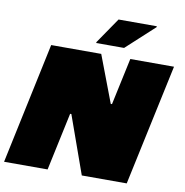

<svg xmlns="http://www.w3.org/2000/svg" viewBox="-95 -984 1032 1073"><g transform="rotate(10 420.5 -447.0)"><path d="M-1 0 145 -688H429L530 -422H537L594 -688H842L695 0H440L323 -328H316L246 0ZM391 -743V-748L491 -894H708V-889L549 -743Z"/></g></svg>

Font: Saira Expanded Black
Style: Italic
Weight: 900
Width: 7
Italic angle: -12°
Designer: Hector Gatti with collaboration of the Omnibus-Type team
Foundry: Omnibus-Type
Version: Version 1.101